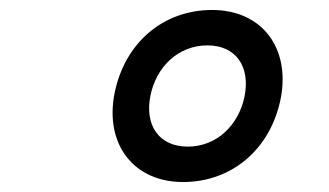

<svg xmlns="http://www.w3.org/2000/svg" viewBox="-20 -797 660 385"><path d="M347 -432C445.5 -432 523 -498.5 543 -600C562.5 -702 504 -777 405.5 -777C306.5 -777 229.5 -710.5 209.5 -609C190 -507 248.5 -432 347 -432ZM281.5 -604.5C293 -663 337.5 -706 396 -706C453.5 -706 482 -663 470.5 -604.5C459 -546 414.5 -503 356.5 -503C298.5 -503 270 -546 281.5 -604.5Z"/></svg>

Font: Monaspace Krypton SemiBold
Style: Italic
Weight: 600
Italic angle: -11°
Designer: Riley Cran & the Lettermatic Team
Foundry: Lettermatic
Version: Version 1.101 (Monaspace Krypton)